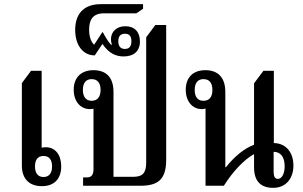

<svg xmlns="http://www.w3.org/2000/svg" viewBox="-20 -892 1457 922"><path d="M181 2C242 2 274 -35 274 -93C274 -149 245 -184 202 -185C193 -185 184 -184 180 -183V-552H129L85 -493V-97C85 -35 119 2 181 2ZM189 -42C161 -42 148 -62 148 -93C148 -124 161 -143 189 -143C217 -143 230 -124 230 -93C230 -62 217 -42 189 -42Z M379 0H654C736 0 778 -28 778 -124V-772H726L682 -713V-112C682 -60 664 -43 620 -43H525V-451C525 -522 488 -555 429 -555C368 -555 334 -518 334 -461C334 -403 368 -368 412 -368C418 -368 424 -369 429 -370V-81C429 -50 418 -40 396 -40H379ZM420 -408C393 -408 378 -427 378 -460C378 -494 393 -512 420 -512C448 -512 463 -494 463 -460C463 -427 448 -408 420 -408Z M574 -621C622 -621 652 -646 652 -693C652 -739 626 -766 582 -766C539 -766 513 -739 513 -704C513 -695 514 -687 517 -678L515 -676C501 -688 482 -721 474 -737H471L432 -677C418 -691 408 -713 408 -750C408 -792 422 -828 479 -828H635L667 -850V-872H463C388 -872 341 -831 341 -748C341 -676 378 -626 435 -626L472 -681C505 -632 541 -621 574 -621ZM580 -657C559 -657 548 -670 548 -694C548 -718 559 -730 580 -730C602 -730 611 -717 611 -694C611 -671 602 -657 580 -657Z M967 0H1055C1096 -66 1152 -126 1200 -152V-88C1200 -18 1236 10 1292 10C1357 10 1389 -40 1389 -96C1389 -161 1353 -204 1295 -205V-552H1245L1200 -492V-197C1154 -180 1106 -141 1065 -89H1062V-450C1062 -522 1025 -555 966 -555C905 -555 872 -518 872 -461C872 -403 906 -368 949 -368C956 -368 962 -369 967 -371ZM957 -408C930 -408 915 -426 915 -460C915 -494 930 -512 957 -512C985 -512 1000 -494 1000 -460C1000 -426 985 -408 957 -408ZM1315 -33C1299 -33 1294 -46 1294 -68V-163C1326 -163 1347 -140 1347 -93C1347 -58 1333 -33 1315 -33Z"/></svg>

Font: Noto Serif Thai Condensed Medium
Style: Regular
Weight: 500
Width: 3
Designer: Monotype Design Team
Foundry: Monotype Imaging Inc.
Version: Version 2.002